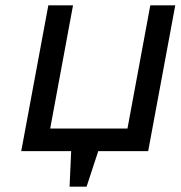

<svg xmlns="http://www.w3.org/2000/svg" viewBox="-20 -569 680 723"><path d="M162 -549H255L169 -85H460L546 -549H640L538 0H350L306 134H242L248 0H60Z"/></svg>

Font: Involve Medium Oblique
Style: Italic
Weight: 500
Italic angle: -10.5°
Designer: Stefan Peev
Foundry: Context Ltd.
Version: Version 1.001